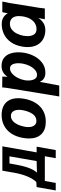

<svg xmlns="http://www.w3.org/2000/svg" viewBox="795 -1429 786 2484"><g transform="rotate(-90 1188.0 -187.0)"><path d="M10 -106 75 -110Q113 -147.5 145 -221.2Q177 -295 194.5 -392.5L222 -549.5H537L458.5 -106H532.5L488.5 141H383.5L408.5 0H88.5L63.5 141H-34ZM346 -106 407.5 -457.5H315L301 -377.5Q283 -276.5 258 -209Q233 -141.5 197 -102Z M638.5 -205Q638.5 -245 646.5 -287Q662 -373.5 703 -434.5Q744 -495.5 805.2 -527.2Q866.5 -559 942.5 -559Q1012 -559 1060.5 -533.5Q1109 -508 1134.2 -460Q1159.5 -412 1159.5 -344.5Q1159.5 -308 1152 -266.5Q1136 -178 1095.8 -115.5Q1055.5 -53 994.5 -20.2Q933.5 12.5 855.5 12.5Q751 12.5 694.8 -44.2Q638.5 -101 638.5 -205ZM1004 -283Q1009 -309.5 1009 -334.5Q1009 -382.5 988.5 -410.8Q968 -439 930 -439Q879.5 -439 843 -391Q806.5 -343 791 -262Q786 -237 786 -212.5Q786 -165 806.8 -137Q827.5 -109 865.5 -109Q919 -109 953.5 -155.5Q988 -202 1004 -283Z M1299.5 -551.5 1440 -550 1435.5 -483Q1466.5 -525 1501 -542.5Q1535.5 -560 1577 -560Q1639.5 -560 1679 -529.8Q1718.5 -499.5 1736 -450.2Q1753.5 -401 1753.5 -341.5Q1753.5 -303 1746.5 -263.5Q1735.5 -199 1703.8 -137.2Q1672 -75.5 1617.5 -34.2Q1563 7 1488 7Q1402 7 1371 -66L1323.5 186.5H1182L1284.5 -438Q1289.5 -469.5 1293.8 -498.8Q1298 -528 1299.5 -551.5ZM1606.5 -284.5Q1612 -314.5 1612 -342.5Q1612 -390 1596 -420.2Q1580 -450.5 1544.5 -450.5Q1509.5 -450.5 1477.8 -422.8Q1446 -395 1423.5 -351.8Q1401 -308.5 1393 -263.5Q1388.5 -239 1388.5 -214.5Q1388.5 -165.5 1406.5 -133.2Q1424.5 -101 1460.5 -101Q1495.5 -101 1526.2 -128Q1557 -155 1577.8 -197.2Q1598.5 -239.5 1606.5 -284.5Z M1821 -222.5Q1821 -255 1827 -291Q1842 -380 1884.8 -439.8Q1927.5 -499.5 1987.8 -528.5Q2048 -557.5 2117 -557.5Q2171 -557.5 2205.5 -535.5Q2240 -513.5 2258 -479.5L2272.5 -550H2410Q2402 -518.5 2390 -449L2329 -71.5Q2325.5 -48 2324 -30L2320.5 0H2181.5Q2183.5 -21 2198 -85Q2173 -45.5 2134.2 -19.5Q2095.5 6.5 2040.5 6.5Q1977 6.5 1927.2 -20.2Q1877.5 -47 1849.2 -98.5Q1821 -150 1821 -222.5ZM2218.5 -289Q2222 -312 2222 -334.5Q2222 -394 2194.5 -423Q2167 -452 2122 -452Q2077.5 -452 2045 -425Q2012.5 -398 1993.5 -357.2Q1974.5 -316.5 1967 -274Q1962.5 -245 1962.5 -224Q1962.5 -173 1984 -140.2Q2005.5 -107.5 2054.5 -107.5Q2093 -107.5 2127 -127.5Q2161 -147.5 2185.2 -188.5Q2209.5 -229.5 2218.5 -289Z"/></g></svg>

Font: JuliaMono ExtraBoldItalic
Style: Regular
Weight: 800
Italic angle: -9°
Monospace: yes
Designer: cormullion
Foundry: corm
Version: Version 0.049; ttfautohint (v1.8.4)